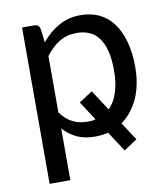

<svg xmlns="http://www.w3.org/2000/svg" viewBox="-79 -583 717 821"><g transform="rotate(-10 280.0 -172.0)"><path d="M160.2 -122.1Q184.6 -88.9 213.9 -75.2Q242.2 -61.5 278.3 -61.5Q297.9 -61.5 311.5 -65.4Q293.9 -92.8 257.8 -148.4Q272.5 -158.2 316.4 -186.5Q331.1 -164.1 374 -97.7Q399.4 -122.1 412.1 -162.1Q425.8 -202.1 425.8 -256.8Q425.8 -305.7 417 -341.8Q408.2 -377 391.6 -399.4Q375 -422.9 350.6 -432.6Q327.1 -443.4 296.9 -443.4Q252.9 -443.4 220.7 -423.8Q187.5 -403.3 160.2 -367.2Q160.2 -285.2 160.2 -122.1ZM155.3 -427.7Q187.5 -467.8 229.5 -491.2Q271.5 -515.6 325.2 -515.6Q369.1 -515.6 405.3 -499Q440.4 -482.4 465.8 -449.2Q490.2 -416 503.9 -368.2Q517.6 -319.3 517.6 -256.8Q517.6 -181.6 492.2 -123Q465.8 -64.5 418 -29.3Q434.6 -2.9 468.8 48.8Q454.1 58.6 411.1 86.9Q396.5 64.5 354.5 0Q327.1 6.8 298.8 6.8Q252 6.8 218.8 -8.8Q185.5 -24.4 160.2 -52.7Q160.2 22.5 160.2 171.9Q137.7 171.9 70.3 171.9Q70.3 43.9 70.3 -336.9Q70.3 -378.9 70.3 -506.8Q84 -506.8 124 -506.8Q142.6 -506.8 147.5 -488.3Q150.4 -467.8 155.3 -427.7Z"/></g></svg>

Font: Lato
Style: Regular
Weight: 400
Designer: Lukasz Dziedzic with Adam Twardoch and Botio Nikoltchev
Version: Version 2.015; 2015-08-06; http://www.latofonts.com/